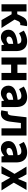

<svg xmlns="http://www.w3.org/2000/svg" viewBox="1828 -2446 632 4327"><g transform="rotate(90 2143.5 -282.0)"><path d="M76 0V-564H238V-355H299L349 -460Q372 -509 397 -534.5Q422 -560 453.5 -569Q485 -578 525 -578Q537 -578 548.5 -576.5Q560 -575 569 -571L544 -420Q539 -422 534 -423.5Q529 -425 523 -425Q509 -425 497 -420.5Q485 -416 473.5 -404Q462 -392 451 -366L420 -296L610 0H433L301 -228H238V0Z M816 14Q765 14 727.5 -8.5Q690 -31 669.5 -69.5Q649 -108 649 -156Q649 -246 725 -295.5Q801 -345 968 -364Q967 -389 957.5 -408Q948 -427 928.5 -437.5Q909 -448 878 -448Q841 -448 804 -434Q767 -420 726 -397L669 -504Q705 -526 743 -542.5Q781 -559 822.5 -568.5Q864 -578 908 -578Q981 -578 1030 -550Q1079 -522 1105 -466Q1131 -410 1131 -325V0H998L987 -58H982Q947 -27 905.5 -6.5Q864 14 816 14ZM871 -113Q900 -113 923 -126Q946 -139 968 -162V-264Q907 -257 870.5 -243Q834 -229 819 -210Q804 -191 804 -168Q804 -139 822.5 -126Q841 -113 871 -113Z M1274 0V-564H1436V-359H1623V-564H1785V0H1623V-217H1436V0Z M2077 14Q2026 14 1988.5 -8.5Q1951 -31 1930.5 -69.5Q1910 -108 1910 -156Q1910 -246 1986 -295.5Q2062 -345 2229 -364Q2228 -389 2218.5 -408Q2209 -427 2189.5 -437.5Q2170 -448 2139 -448Q2102 -448 2065 -434Q2028 -420 1987 -397L1930 -504Q1966 -526 2004 -542.5Q2042 -559 2083.5 -568.5Q2125 -578 2169 -578Q2242 -578 2291 -550Q2340 -522 2366 -466Q2392 -410 2392 -325V0H2259L2248 -58H2243Q2208 -27 2166.5 -6.5Q2125 14 2077 14ZM2132 -113Q2161 -113 2184 -126Q2207 -139 2229 -162V-264Q2168 -257 2131.5 -243Q2095 -229 2080 -210Q2065 -191 2065 -168Q2065 -139 2083.5 -126Q2102 -113 2132 -113Z M2532 14Q2513 14 2497.5 10.5Q2482 7 2466 2L2493 -145Q2500 -144 2506.5 -142.5Q2513 -141 2521 -141Q2545 -141 2561 -160.5Q2577 -180 2583 -227Q2594 -311 2603 -396Q2612 -481 2622 -564H3034V0H2871V-437H2751Q2743 -373 2735.5 -309.5Q2728 -246 2719 -182Q2705 -88 2659 -37Q2613 14 2532 14Z M3325 14Q3274 14 3236.5 -8.5Q3199 -31 3178.5 -69.5Q3158 -108 3158 -156Q3158 -246 3234 -295.5Q3310 -345 3477 -364Q3476 -389 3466.5 -408Q3457 -427 3437.5 -437.5Q3418 -448 3387 -448Q3350 -448 3313 -434Q3276 -420 3235 -397L3178 -504Q3214 -526 3252 -542.5Q3290 -559 3331.5 -568.5Q3373 -578 3417 -578Q3490 -578 3539 -550Q3588 -522 3614 -466Q3640 -410 3640 -325V0H3507L3496 -58H3491Q3456 -27 3414.5 -6.5Q3373 14 3325 14ZM3380 -113Q3409 -113 3432 -126Q3455 -139 3477 -162V-264Q3416 -257 3379.5 -243Q3343 -229 3328 -210Q3313 -191 3313 -168Q3313 -139 3331.5 -126Q3350 -113 3380 -113Z M3723 0 3898 -294 3734 -564H3908L3960 -472Q3971 -447 3983 -423Q3995 -399 4008 -375H4013Q4021 -399 4031.5 -423Q4042 -447 4052 -472L4092 -564H4260L4096 -276L4271 0H4097L4040 -97Q4026 -121 4013.5 -146Q4001 -171 3986 -194H3981Q3971 -171 3960 -146.5Q3949 -122 3937 -97L3892 0Z"/></g></svg>

Font: Noto Sans SC ExtraBold
Style: Regular
Weight: 800
Designer: Ryoko NISHIZUKA 西塚涼子 (kana, bopomofo & ideographs); Paul D. Hunt (Latin, Greek & Cyrillic); Sandoll Communications 산돌커뮤니
Foundry: Adobe
Version: Version 2.004-H2;hotconv 1.0.118;makeotfexe 2.5.65603